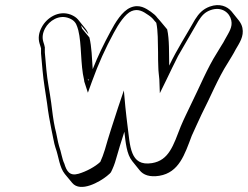

<svg xmlns="http://www.w3.org/2000/svg" viewBox="-20 -616 978 758"><path d="M145 -509C133 -487 130 -466 136 -445L140 -432C141 -429 142 -426 142 -425V-405C144 -387 146 -358 148 -338C152 -292 160 -250 166 -207C170 -173 177 -134 183 -105C188 -84 193 -50 199 -33C212 2 214 44 236 71L265 106C298 146 375 101 402 79C412 71 417 66 418 64C426 48 433 31 438 12C447 -20 459 -59 471 -96C476 -53 480 -7 502 20L531 56C546 75 571 84 609 78C687 65 709 -6 737 -80C750 -110 763 -136 776 -165C810 -231 841 -308 879 -367L896 -395C902 -404 906 -413 910 -420C925 -446 944 -472 937 -506C935 -516 930 -526 923 -535L894 -571C877 -591 847 -604 808 -590C781 -580 765 -563 750 -539C716 -478 680 -424 648 -357C647 -404 649 -461 640 -500C627 -515 615 -531 601 -546C595 -555 586 -562 575 -570C556 -583 530 -601 495 -586C462 -572 435 -527 416 -491C390 -443 367 -396 346 -343C343 -386 342 -431 333 -468L304 -503L300 -516L329 -481C326 -490 322 -497 317 -503L288 -539C281 -547 272 -553 260 -558C211 -577 164 -545 145 -509ZM330 -301C330 -300 328 -298 328 -297C327 -300 327 -302 327 -305ZM158 -504C174 -534 213 -560 253 -544C271 -537 280 -526 285 -510L289 -497C303 -441 297 -363 312 -300C312 -296 313 -293 314 -290L327 -250L343 -294C369 -366 396 -425 429 -486C448 -522 475 -562 499 -572C525 -583 545 -571 565 -557C576 -550 584 -542 589 -535L597 -526C604 -494 603 -451 604 -410C604 -390 604 -370 605 -351C605 -334 608 -318 609 -303L611 -248L637 -301C650 -328 672 -374 683 -395C710 -443 737 -487 763 -533C777 -555 789 -568 811 -576C856 -592 887 -565 893 -536C899 -509 884 -489 868 -460C864 -452 860 -445 854 -436L837 -408C798 -347 767 -270 734 -204C720 -174 707 -149 694 -118C664 -41 647 17 580 28C492 42 494 -41 483 -123C480 -143 478 -168 475 -193L469 -259L446 -191C429 -139 408 -75 394 -25C389 -8 382 10 376 23C356 42 321 61 290 70C255 80 243 60 234 30C225 12 222 -15 213 -40C208 -56 203 -90 197 -111C191 -138 186 -177 182 -211C176 -256 167 -296 163 -341C161 -360 159 -391 157 -409V-430C156 -432 156 -433 155 -438L151 -451C146 -468 148 -485 158 -504Z"/></svg>

Font: Blanket
Style: PosterObl
Weight: 900
Foundry: Cannot Into Space Fonts
Version: Version 0.9